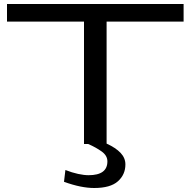

<svg xmlns="http://www.w3.org/2000/svg" viewBox="-20 -720 947 960"><path d="M307 130Q340 143 370 149.5Q400 156 423 156Q517 156 517 87Q517 58 488.5 37.5Q460 17 421 0H400V-612H15V-700H898V-612H513V-2Q559 19 583 44.5Q607 70 607 102Q607 153 569.5 186.5Q532 220 451 220Q419 220 381.5 212.5Q344 205 300 189Z"/></svg>

Font: Georama ExtraExtended
Style: Regular
Weight: 400
Width: 8
Designer: Jean-Baptiste Levee
Foundry: Production Type
Version: Version 1.000